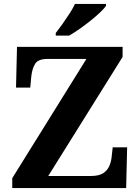

<svg xmlns="http://www.w3.org/2000/svg" viewBox="-20 -951 707 971"><path d="M42 0V-50L417 -653H220Q173 -653 157.5 -628Q142 -603 138 -562L133 -508H61L66 -714H600V-663L224 -61H440Q481 -61 502.5 -75.5Q524 -90 533.5 -113Q543 -136 545 -161L550 -206H623L618 0ZM262 -784Q277 -803 295.5 -829Q314 -855 331.5 -882Q349 -909 359 -931H516V-921Q507 -908 486 -888Q465 -868 437.5 -846Q410 -824 382 -804.5Q354 -785 330 -771H262Z"/></svg>

Font: Noto Serif Hebrew
Style: Bold
Weight: 700
Version: Version 2.003